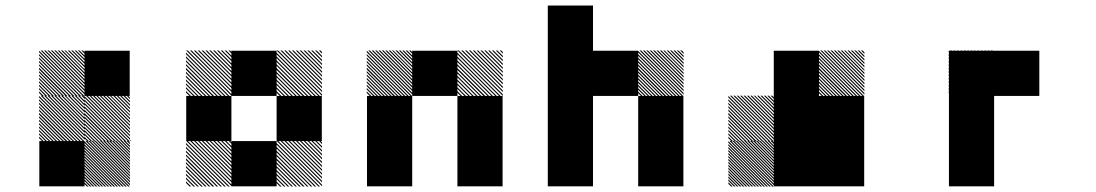

<svg xmlns="http://www.w3.org/2000/svg" viewBox="-20 -687 4040 708"><path d="M459.2 -165.8 457.5 -167.5H459.2ZM459.2 -155 446.7 -167.5H452.5L459.2 -160.8ZM459.2 -144.2 435.8 -167.5H441.7L459.2 -150ZM459.2 -133.3 425 -167.5H430.8L459.2 -139.2ZM459.2 -122.5 414.2 -167.5H420L459.2 -128.3ZM459.2 -111.7 403.3 -167.5H409.2L459.2 -117.5ZM459.2 -100.8 392.5 -167.5H398.3L459.2 -106.7ZM459.2 -90 381.7 -167.5H387.5L459.2 -95.8ZM459.2 -79.2 370.8 -167.5H376.7L459.2 -85ZM459.2 -68.3 360 -167.5H365.8L459.2 -74.2ZM459.2 -57.5 349.2 -167.5H355L459.2 -63.3ZM459.2 -46.7 338.3 -167.5H344.2L459.2 -52.5ZM459.2 -35.8 327.5 -167.5H333.3L459.2 -41.7ZM459.2 -25 316.7 -167.5H322.5L459.2 -30.8ZM459.2 -14.2 305.8 -167.5H311.7L459.2 -20ZM459.2 -3.3 295 -167.5H300.8L459.2 -9.2ZM452.5 0.8 290.8 -160.8V-166.7L458.3 0.8ZM441.7 0.8 290.8 -150V-155.8L447.5 0.8ZM430.8 0.8 290.8 -139.2V-145L436.7 0.8ZM420 0.8 290.8 -128.3V-134.2L425.8 0.8ZM409.2 0.8 290.8 -117.5V-123.3L415 0.8ZM398.3 0.8 290.8 -106.7V-112.5L404.2 0.8ZM387.5 0.8 290.8 -95.8V-101.7L393.3 0.8ZM376.7 0.8 290.8 -85V-90.8L382.5 0.8ZM365.8 0.8 290.8 -74.2V-80L371.7 0.8ZM355 0.8 290.8 -63.3V-69.2L360.8 0.8ZM344.2 0.8 290.8 -52.5V-58.3L350 0.8ZM333.3 0.8 290.8 -41.7V-47.5L339.2 0.8ZM322.5 0.8 290.8 -30.8V-36.7L328.3 0.8ZM311.7 0.8 290.8 -20V-25.8L317.5 0.8ZM300.8 0.8 290.8 -9.2V-15L306.7 0.8ZM459.2 -167.5H463.3L459.2 -171.7ZM459.2 -321.7 446.7 -334.2H452.5L459.2 -327.5ZM459.2 -309.2 434.2 -334.2H440L459.2 -315ZM459.2 -296.7 421.7 -334.2H427.5L459.2 -302.5ZM459.2 -284.2 409.2 -334.2H415L459.2 -290ZM459.2 -271.7 396.7 -334.2H402.5L459.2 -277.5ZM459.2 -259.2 384.2 -334.2H389.2L459.2 -264.2ZM459.2 -246.7 371.7 -334.2H377.5L459.2 -252.5ZM459.2 -234.2 359.2 -334.2H365L459.2 -240ZM459.2 -221.7 346.7 -334.2H352.5L459.2 -227.5ZM459.2 -209.2 334.2 -334.2H340L459.2 -215ZM459.2 -196.7 321.7 -334.2H327.5L459.2 -202.5ZM459.2 -184.2 309.2 -334.2H315L459.2 -190ZM459.2 -171.7 296.7 -334.2H302.5L459.2 -177.5ZM452.5 -165.8 290.8 -327.5V-333.3L458.3 -165.8ZM440 -165.8 290.8 -315V-320.8L445.8 -165.8ZM427.5 -165.8 290.8 -302.5V-308.3L433.3 -165.8ZM415 -165.8 290.8 -290V-295.8L420.8 -165.8ZM402.5 -165.8 290.8 -277.5V-283.3L408.3 -165.8ZM389.2 -165.8 290.8 -264.2V-270.8L395.8 -165.8ZM377.5 -165.8 290.8 -252.5V-258.3L383.3 -165.8ZM365 -165.8 290.8 -240V-245.8L370.8 -165.8ZM352.5 -165.8 290.8 -227.5V-233.3L358.3 -165.8ZM340 -165.8 290.8 -215V-220.8L345.8 -165.8ZM327.5 -165.8 290.8 -202.5V-208.3L333.3 -165.8ZM315 -165.8 290.8 -190V-195.8L320.8 -165.8ZM302.5 -165.8 290.8 -177.5V-183.3L308.3 -165.8ZM292.5 -321.7 280 -334.2H285.8L292.5 -327.5ZM292.5 -309.2 267.5 -334.2H273.3L292.5 -315ZM292.5 -296.7 255 -334.2H260.8L292.5 -302.5ZM292.5 -284.2 242.5 -334.2H248.3L292.5 -290ZM292.5 -271.7 230 -334.2H235.8L292.5 -277.5ZM292.5 -259.2 217.5 -334.2H222.5L292.5 -264.2ZM292.5 -246.7 205 -334.2H210.8L292.5 -252.5ZM292.5 -234.2 192.5 -334.2H198.3L292.5 -240ZM292.5 -221.7 180 -334.2H185.8L292.5 -227.5ZM292.5 -209.2 167.5 -334.2H173.3L292.5 -215ZM292.5 -196.7 155 -334.2H160.8L292.5 -202.5ZM292.5 -184.2 142.5 -334.2H148.3L292.5 -190ZM292.5 -171.7 130 -334.2H135.8L292.5 -177.5ZM285.8 -165.8 124.2 -327.5V-333.3L291.7 -165.8ZM273.3 -165.8 124.2 -315V-320.8L279.2 -165.8ZM260.8 -165.8 124.2 -302.5V-308.3L266.7 -165.8ZM248.3 -165.8 124.2 -290V-295.8L254.2 -165.8ZM235.8 -165.8 124.2 -277.5V-283.3L241.7 -165.8ZM222.5 -165.8 124.2 -264.2V-270.8L229.2 -165.8ZM210.8 -165.8 124.2 -252.5V-258.3L216.7 -165.8ZM198.3 -165.8 124.2 -240V-245.8L204.2 -165.8ZM185.8 -165.8 124.2 -227.5V-233.3L191.7 -165.8ZM173.3 -165.8 124.2 -215V-220.8L179.2 -165.8ZM160.8 -165.8 124.2 -202.5V-208.3L166.7 -165.8ZM148.3 -165.8 124.2 -190V-195.8L154.2 -165.8ZM135.8 -165.8 124.2 -177.5V-183.3L141.7 -165.8ZM292.5 -488.3 280 -500.8H285.8L292.5 -494.2ZM292.5 -475.8 267.5 -500.8H273.3L292.5 -481.7ZM292.5 -463.3 255 -500.8H260.8L292.5 -469.2ZM292.5 -450.8 242.5 -500.8H248.3L292.5 -456.7ZM292.5 -438.3 230 -500.8H235.8L292.5 -444.2ZM292.5 -425.8 217.5 -500.8H222.5L292.5 -430.8ZM292.5 -413.3 205 -500.8H210.8L292.5 -419.2ZM292.5 -400.8 192.5 -500.8H198.3L292.5 -406.7ZM292.5 -388.3 180 -500.8H185.8L292.5 -394.2ZM292.5 -375.8 167.5 -500.8H173.3L292.5 -381.7ZM292.5 -363.3 155 -500.8H160.8L292.5 -369.2ZM292.5 -350.8 142.5 -500.8H148.3L292.5 -356.7ZM292.5 -338.3 130 -500.8H135.8L292.5 -344.2ZM285.8 -332.5 124.2 -494.2V-500L291.7 -332.5ZM273.3 -332.5 124.2 -481.7V-487.5L279.2 -332.5ZM260.8 -332.5 124.2 -469.2V-475L266.7 -332.5ZM248.3 -332.5 124.2 -456.7V-462.5L254.2 -332.5ZM235.8 -332.5 124.2 -444.2V-450L241.7 -332.5ZM222.5 -332.5 124.2 -430.8V-437.5L229.2 -332.5ZM210.8 -332.5 124.2 -419.2V-425L216.7 -332.5ZM198.3 -332.5 124.2 -406.7V-412.5L204.2 -332.5ZM185.8 -332.5 124.2 -394.2V-400L191.7 -332.5ZM173.3 -332.5 124.2 -381.7V-387.5L179.2 -332.5ZM160.8 -332.5 124.2 -369.2V-375L166.7 -332.5ZM148.3 -332.5 124.2 -356.7V-362.5L154.2 -332.5ZM135.8 -332.5 124.2 -344.2V-350L141.7 -332.5ZM125 -166.7H291.7V0H125ZM291.7 -500H458.3V-333.3H291.7Z M1167.5 -155.8 1155.8 -167.5H1161.7L1167.5 -161.7ZM1167.5 -141.7 1141.7 -167.5H1147.5L1167.5 -147.5ZM1167.5 -127.5 1127.5 -167.5H1133.3L1167.5 -133.3ZM1167.5 -113.3 1113.3 -167.5H1119.2L1167.5 -119.2ZM1167.5 -99.2 1099.2 -167.5H1105L1167.5 -105ZM1167.5 -85 1085 -167.5H1090.8L1167.5 -90.8ZM1167.5 -70.8 1070.8 -167.5H1076.7L1167.5 -76.7ZM1167.5 -56.7 1056.7 -167.5H1062.5L1167.5 -62.5ZM1167.5 -42.5 1042.5 -167.5H1048.3L1167.5 -48.3ZM1167.5 -28.3 1028.3 -167.5H1034.2L1167.5 -34.2ZM1167.5 -14.2 1014.2 -167.5H1020L1167.5 -20ZM1167.5 0 1000 -167.5H1005.8L1167.5 -5.8ZM1154.2 0.8 999.2 -154.2V-160L1160 0.8ZM1140 0.8 999.2 -140V-145.8L1145.8 0.8ZM1125.8 0.8 999.2 -125.8V-131.7L1131.7 0.8ZM1111.7 0.8 999.2 -111.7V-117.5L1117.5 0.8ZM1096.7 0.8 999.2 -96.7V-103.3L1103.3 0.8ZM1083.3 0.8 999.2 -83.3V-89.2L1089.2 0.8ZM1069.2 0.8 999.2 -69.2V-75L1075 0.8ZM1055 0.8 999.2 -55V-60.8L1060.8 0.8ZM1040.8 0.8 999.2 -40.8V-46.7L1046.7 0.8ZM1026.7 0.8 999.2 -26.7V-32.5L1032.5 0.8ZM1012.5 0.8 999.2 -12.5V-18.3L1018.3 0.8ZM834.2 -155.8 822.5 -167.5H828.3L834.2 -161.7ZM834.2 -141.7 808.3 -167.5H814.2L834.2 -147.5ZM834.2 -127.5 794.2 -167.5H800L834.2 -133.3ZM834.2 -113.3 780 -167.5H785.8L834.2 -119.2ZM834.2 -99.2 765.8 -167.5H771.7L834.2 -105ZM834.2 -85 751.7 -167.5H757.5L834.2 -90.8ZM834.2 -70.8 737.5 -167.5H743.3L834.2 -76.7ZM834.2 -56.7 723.3 -167.5H729.2L834.2 -62.5ZM834.2 -42.5 709.2 -167.5H715L834.2 -48.3ZM834.2 -28.3 695 -167.5H700.8L834.2 -34.2ZM834.2 -14.2 680.8 -167.5H686.7L834.2 -20ZM834.2 0 666.7 -167.5H672.5L834.2 -5.8ZM820.8 0.8 665.8 -154.2V-160L826.7 0.8ZM806.7 0.8 665.8 -140V-145.8L812.5 0.8ZM792.5 0.8 665.8 -125.8V-131.7L798.3 0.8ZM778.3 0.8 665.8 -111.7V-117.5L784.2 0.8ZM763.3 0.8 665.8 -96.7V-103.3L770 0.8ZM750 0.8 665.8 -83.3V-89.2L755.8 0.8ZM735.8 0.8 665.8 -69.2V-75L741.7 0.8ZM721.7 0.8 665.8 -55V-60.8L727.5 0.8ZM707.5 0.8 665.8 -40.8V-46.7L713.3 0.8ZM693.3 0.8 665.8 -26.7V-32.5L699.2 0.8ZM679.2 0.8 665.8 -12.5V-18.3L685 0.8ZM1167.5 -489.2 1155.8 -500.8H1161.7L1167.5 -495ZM1167.5 -475 1141.7 -500.8H1147.5L1167.5 -480.8ZM1167.5 -460.8 1127.5 -500.8H1133.3L1167.5 -466.7ZM1167.5 -446.7 1113.3 -500.8H1119.2L1167.5 -452.5ZM1167.5 -432.5 1099.2 -500.8H1105L1167.5 -438.3ZM1167.5 -418.3 1085 -500.8H1090.8L1167.5 -424.2ZM1167.5 -404.2 1070.8 -500.8H1076.7L1167.5 -410ZM1167.5 -390 1056.7 -500.8H1062.5L1167.5 -395.8ZM1167.5 -375.8 1042.5 -500.8H1048.3L1167.5 -381.7ZM1167.5 -361.7 1028.3 -500.8H1034.2L1167.5 -367.5ZM1167.5 -347.5 1014.2 -500.8H1020L1167.5 -353.3ZM1167.5 -333.3 1000 -500.8H1005.8L1167.5 -339.2ZM1154.2 -332.5 999.2 -487.5V-493.3L1160 -332.5ZM1140 -332.5 999.2 -473.3V-479.2L1145.8 -332.5ZM1125.8 -332.5 999.2 -459.2V-465L1131.7 -332.5ZM1111.7 -332.5 999.2 -445V-450.8L1117.5 -332.5ZM1096.7 -332.5 999.2 -430V-436.7L1103.3 -332.5ZM1083.3 -332.5 999.2 -416.7V-422.5L1089.2 -332.5ZM1069.2 -332.5 999.2 -402.5V-408.3L1075 -332.5ZM1055 -332.5 999.2 -388.3V-394.2L1060.8 -332.5ZM1040.8 -332.5 999.2 -374.2V-380L1046.7 -332.5ZM1026.7 -332.5 999.2 -360V-365.8L1032.5 -332.5ZM1012.5 -332.5 999.2 -345.8V-351.7L1018.3 -332.5ZM834.2 -489.2 822.5 -500.8H828.3L834.2 -495ZM834.2 -475 808.3 -500.8H814.2L834.2 -480.8ZM834.2 -460.8 794.2 -500.8H800L834.2 -466.7ZM834.2 -446.7 780 -500.8H785.8L834.2 -452.5ZM834.2 -432.5 765.8 -500.8H771.7L834.2 -438.3ZM834.2 -418.3 751.7 -500.8H757.5L834.2 -424.2ZM834.2 -404.2 737.5 -500.8H743.3L834.2 -410ZM834.2 -390 723.3 -500.8H729.2L834.2 -395.8ZM834.2 -375.8 709.2 -500.8H715L834.2 -381.7ZM834.2 -361.7 695 -500.8H700.8L834.2 -367.5ZM834.2 -347.5 680.8 -500.8H686.7L834.2 -353.3ZM834.2 -333.3 666.7 -500.8H672.5L834.2 -339.2ZM820.8 -332.5 665.8 -487.5V-493.3L826.7 -332.5ZM806.7 -332.5 665.8 -473.3V-479.2L812.5 -332.5ZM792.5 -332.5 665.8 -459.2V-465L798.3 -332.5ZM778.3 -332.5 665.8 -445V-450.8L784.2 -332.5ZM763.3 -332.5 665.8 -430V-436.7L770 -332.5ZM750 -332.5 665.8 -416.7V-422.5L755.8 -332.5ZM735.8 -332.5 665.8 -402.5V-408.3L741.7 -332.5ZM721.7 -332.5 665.8 -388.3V-394.2L727.5 -332.5ZM707.5 -332.5 665.8 -374.2V-380L713.3 -332.5ZM693.3 -332.5 665.8 -360V-365.8L699.2 -332.5ZM679.2 -332.5 665.8 -345.8V-351.7L685 -332.5ZM833.3 -166.7H1000V0H833.3ZM1000 -333.3H1166.7V-166.7H1000ZM666.7 -333.3H833.3V-166.7H666.7ZM833.3 -500H1000V-333.3H833.3Z M1834.2 -489.2 1822.5 -500.8H1828.3L1834.2 -495ZM1834.2 -475 1808.3 -500.8H1814.2L1834.2 -480.8ZM1834.2 -460.8 1794.2 -500.8H1800L1834.2 -466.7ZM1834.2 -446.7 1780 -500.8H1785.8L1834.2 -452.5ZM1834.2 -432.5 1765.8 -500.8H1771.7L1834.2 -438.3ZM1834.2 -418.3 1751.7 -500.8H1757.5L1834.2 -424.2ZM1834.2 -404.2 1737.5 -500.8H1743.3L1834.2 -410ZM1834.2 -390 1723.3 -500.8H1729.2L1834.2 -395.8ZM1834.2 -375.8 1709.2 -500.8H1715L1834.2 -381.7ZM1834.2 -361.7 1695 -500.8H1700.8L1834.2 -367.5ZM1834.2 -347.5 1680.8 -500.8H1686.7L1834.2 -353.3ZM1834.2 -333.3 1666.7 -500.8H1672.5L1834.2 -339.2ZM1820.8 -332.5 1665.8 -487.5V-493.3L1826.7 -332.5ZM1806.7 -332.5 1665.8 -473.3V-479.2L1812.5 -332.5ZM1792.5 -332.5 1665.8 -459.2V-465L1798.3 -332.5ZM1778.3 -332.5 1665.8 -445V-450.8L1784.2 -332.5ZM1763.3 -332.5 1665.8 -430V-436.7L1770 -332.5ZM1750 -332.5 1665.8 -416.7V-422.5L1755.8 -332.5ZM1735.8 -332.5 1665.8 -402.5V-408.3L1741.7 -332.5ZM1721.7 -332.5 1665.8 -388.3V-394.2L1727.5 -332.5ZM1707.5 -332.5 1665.8 -374.2V-380L1713.3 -332.5ZM1693.3 -332.5 1665.8 -360V-365.8L1699.2 -332.5ZM1679.2 -332.5 1665.8 -345.8V-351.7L1685 -332.5ZM1500.8 -488.3 1488.3 -500.8H1494.2L1500.8 -494.2ZM1500.8 -475.8 1475.8 -500.8H1481.7L1500.8 -481.7ZM1500.8 -463.3 1463.3 -500.8H1469.2L1500.8 -469.2ZM1500.8 -450.8 1450.8 -500.8H1456.7L1500.8 -456.7ZM1500.8 -438.3 1438.3 -500.8H1444.2L1500.8 -444.2ZM1500.8 -425.8 1425.8 -500.8H1430.8L1500.8 -430.8ZM1500.8 -413.3 1413.3 -500.8H1419.2L1500.8 -419.2ZM1500.8 -400.8 1400.8 -500.8H1406.7L1500.8 -406.7ZM1500.8 -388.3 1388.3 -500.8H1394.2L1500.8 -394.2ZM1500.8 -375.8 1375.8 -500.8H1381.7L1500.8 -381.7ZM1500.8 -363.3 1363.3 -500.8H1369.2L1500.8 -369.2ZM1500.8 -350.8 1350.8 -500.8H1356.7L1500.8 -356.7ZM1500.8 -338.3 1338.3 -500.8H1344.2L1500.8 -344.2ZM1494.2 -332.5 1332.5 -494.2V-500L1500 -332.5ZM1481.7 -332.5 1332.5 -481.7V-487.5L1487.5 -332.5ZM1469.2 -332.5 1332.5 -469.2V-475L1475 -332.5ZM1456.7 -332.5 1332.5 -456.7V-462.5L1462.5 -332.5ZM1444.2 -332.5 1332.5 -444.2V-450L1450 -332.5ZM1430.8 -332.5 1332.5 -430.8V-437.5L1437.5 -332.5ZM1419.2 -332.5 1332.5 -419.2V-425L1425 -332.5ZM1406.7 -332.5 1332.5 -406.7V-412.5L1412.5 -332.5ZM1394.2 -332.5 1332.5 -394.2V-400L1400 -332.5ZM1381.7 -332.5 1332.5 -381.7V-387.5L1387.5 -332.5ZM1369.2 -332.5 1332.5 -369.2V-375L1375 -332.5ZM1356.7 -332.5 1332.5 -356.7V-362.5L1362.5 -332.5ZM1344.2 -332.5 1332.5 -344.2V-350L1350 -332.5ZM1666.7 -166.7H1833.3V0H1666.7ZM1333.3 -166.7H1500V0H1333.3ZM1666.7 -333.3H1833.3V0H1666.7ZM1333.3 -333.3H1500V0H1333.3ZM1500 -500H1666.7V-333.3H1500Z M2500.8 -488.3 2488.3 -500.8H2494.2L2500.8 -494.2ZM2500.8 -475.8 2475.8 -500.8H2481.7L2500.8 -481.7ZM2500.8 -463.3 2463.3 -500.8H2469.2L2500.8 -469.2ZM2500.8 -450.8 2450.8 -500.8H2456.7L2500.8 -456.7ZM2500.8 -438.3 2438.3 -500.8H2444.2L2500.8 -444.2ZM2500.8 -425.8 2425.8 -500.8H2430.8L2500.8 -430.8ZM2500.8 -413.3 2413.3 -500.8H2419.2L2500.8 -419.2ZM2500.8 -400.8 2400.8 -500.8H2406.7L2500.8 -406.7ZM2500.8 -388.3 2388.3 -500.8H2394.2L2500.8 -394.2ZM2500.8 -375.8 2375.8 -500.8H2381.7L2500.8 -381.7ZM2500.8 -363.3 2363.3 -500.8H2369.2L2500.8 -369.2ZM2500.8 -350.8 2350.8 -500.8H2356.7L2500.8 -356.7ZM2500.8 -338.3 2338.3 -500.8H2344.2L2500.8 -344.2ZM2494.2 -332.5 2332.5 -494.2V-500L2500 -332.5ZM2481.7 -332.5 2332.5 -481.7V-487.5L2487.5 -332.5ZM2469.2 -332.5 2332.5 -469.2V-475L2475 -332.5ZM2456.7 -332.5 2332.5 -456.7V-462.5L2462.5 -332.5ZM2444.2 -332.5 2332.5 -444.2V-450L2450 -332.5ZM2430.8 -332.5 2332.5 -430.8V-437.5L2437.5 -332.5ZM2419.2 -332.5 2332.5 -419.2V-425L2425 -332.5ZM2406.7 -332.5 2332.5 -406.7V-412.5L2412.5 -332.5ZM2394.2 -332.5 2332.5 -394.2V-400L2400 -332.5ZM2381.7 -332.5 2332.5 -381.7V-387.5L2387.5 -332.5ZM2369.2 -332.5 2332.5 -369.2V-375L2375 -332.5ZM2356.7 -332.5 2332.5 -356.7V-362.5L2362.5 -332.5ZM2344.2 -332.5 2332.5 -344.2V-350L2350 -332.5ZM2333.3 -166.7H2500V0H2333.3ZM2000 -166.7H2166.7V0H2000ZM2333.3 -333.3H2500V0H2333.3ZM2000 -333.3H2166.7V0H2000ZM2166.7 -500H2333.3V-333.3H2166.7ZM2000 -500H2333.3V-333.3H2000ZM2000 -500H2166.7V-166.7H2000ZM2000 -666.7H2166.7V-333.3H2000Z M2834.2 -165.8 2832.5 -167.5H2834.2ZM2834.2 -155 2821.7 -167.5H2827.5L2834.2 -160.8ZM2834.2 -144.2 2810.8 -167.5H2816.7L2834.2 -150ZM2834.2 -133.3 2800 -167.5H2805.8L2834.2 -139.2ZM2834.2 -122.5 2789.2 -167.5H2795L2834.2 -128.3ZM2834.2 -111.7 2778.3 -167.5H2784.2L2834.2 -117.5ZM2834.2 -100.8 2767.5 -167.5H2773.3L2834.2 -106.7ZM2834.2 -90 2756.7 -167.5H2762.5L2834.2 -95.8ZM2834.2 -79.2 2745.8 -167.5H2751.7L2834.2 -85ZM2834.2 -68.3 2735 -167.5H2740.8L2834.2 -74.2ZM2834.2 -57.5 2724.2 -167.5H2730L2834.2 -63.3ZM2834.2 -46.7 2713.3 -167.5H2719.2L2834.2 -52.5ZM2834.2 -35.8 2702.5 -167.5H2708.3L2834.2 -41.7ZM2834.2 -25 2691.7 -167.5H2697.5L2834.2 -30.8ZM2834.2 -14.2 2680.8 -167.5H2686.7L2834.2 -20ZM2834.2 -3.3 2670 -167.5H2675.8L2834.2 -9.2ZM2827.5 0.8 2665.8 -160.8V-166.7L2833.3 0.8ZM2816.7 0.8 2665.8 -150V-155.8L2822.5 0.8ZM2805.8 0.8 2665.8 -139.2V-145L2811.7 0.8ZM2795 0.8 2665.8 -128.3V-134.2L2800.8 0.8ZM2784.2 0.8 2665.8 -117.5V-123.3L2790 0.8ZM2773.3 0.8 2665.8 -106.7V-112.5L2779.2 0.8ZM2762.5 0.8 2665.8 -95.8V-101.7L2768.3 0.8ZM2751.7 0.8 2665.8 -85V-90.8L2757.5 0.8ZM2740.8 0.8 2665.8 -74.2V-80L2746.7 0.8ZM2730 0.8 2665.8 -63.3V-69.2L2735.8 0.8ZM2719.2 0.8 2665.8 -52.5V-58.3L2725 0.8ZM2708.3 0.8 2665.8 -41.7V-47.5L2714.2 0.8ZM2697.5 0.8 2665.8 -30.8V-36.7L2703.3 0.8ZM2686.7 0.8 2665.8 -20V-25.8L2692.5 0.8ZM2675.8 0.8 2665.8 -9.2V-15L2681.7 0.8ZM2834.2 -167.5H2838.3L2834.2 -171.7ZM2834.2 -321.7 2821.7 -334.2H2827.5L2834.2 -327.5ZM2834.2 -309.2 2809.2 -334.2H2815L2834.2 -315ZM2834.2 -296.7 2796.7 -334.2H2802.5L2834.2 -302.5ZM2834.2 -284.2 2784.2 -334.2H2790L2834.2 -290ZM2834.2 -271.7 2771.7 -334.2H2777.5L2834.2 -277.5ZM2834.2 -259.2 2759.2 -334.2H2764.2L2834.2 -264.2ZM2834.2 -246.7 2746.7 -334.2H2752.5L2834.2 -252.5ZM2834.2 -234.2 2734.2 -334.2H2740L2834.2 -240ZM2834.2 -221.7 2721.7 -334.2H2727.5L2834.2 -227.5ZM2834.2 -209.2 2709.2 -334.2H2715L2834.2 -215ZM2834.2 -196.7 2696.7 -334.2H2702.5L2834.2 -202.5ZM2834.2 -184.2 2684.2 -334.2H2690L2834.2 -190ZM2834.2 -171.7 2671.7 -334.2H2677.5L2834.2 -177.5ZM2827.5 -165.8 2665.8 -327.5V-333.3L2833.3 -165.8ZM2815 -165.8 2665.8 -315V-320.8L2820.8 -165.8ZM2802.5 -165.8 2665.8 -302.5V-308.3L2808.3 -165.8ZM2790 -165.8 2665.8 -290V-295.8L2795.8 -165.8ZM2777.5 -165.8 2665.8 -277.5V-283.3L2783.3 -165.8ZM2764.2 -165.8 2665.8 -264.2V-270.8L2770.8 -165.8ZM2752.5 -165.8 2665.8 -252.5V-258.3L2758.3 -165.8ZM2740 -165.8 2665.8 -240V-245.8L2745.8 -165.8ZM2727.5 -165.8 2665.8 -227.5V-233.3L2733.3 -165.8ZM2715 -165.8 2665.8 -215V-220.8L2720.8 -165.8ZM2702.5 -165.8 2665.8 -202.5V-208.3L2708.3 -165.8ZM2690 -165.8 2665.8 -190V-195.8L2695.8 -165.8ZM2677.5 -165.8 2665.8 -177.5V-183.3L2683.3 -165.8ZM3167.5 -488.3 3155 -500.8H3160.8L3167.5 -494.2ZM3167.5 -475.8 3142.5 -500.8H3148.3L3167.5 -481.7ZM3167.5 -463.3 3130 -500.8H3135.8L3167.5 -469.2ZM3167.5 -450.8 3117.5 -500.8H3123.3L3167.5 -456.7ZM3167.5 -438.3 3105 -500.8H3110.8L3167.5 -444.2ZM3167.5 -425.8 3092.5 -500.8H3097.5L3167.5 -430.8ZM3167.5 -413.3 3080 -500.8H3085.8L3167.5 -419.2ZM3167.5 -400.8 3067.5 -500.8H3073.3L3167.5 -406.7ZM3167.5 -388.3 3055 -500.8H3060.8L3167.5 -394.2ZM3167.5 -375.8 3042.5 -500.8H3048.3L3167.5 -381.7ZM3167.5 -363.3 3030 -500.8H3035.8L3167.5 -369.2ZM3167.5 -350.8 3017.5 -500.8H3023.3L3167.5 -356.7ZM3167.5 -338.3 3005 -500.8H3010.8L3167.5 -344.2ZM3160.8 -332.5 2999.2 -494.2V-500L3166.7 -332.5ZM3148.3 -332.5 2999.2 -481.7V-487.5L3154.2 -332.5ZM3135.8 -332.5 2999.2 -469.2V-475L3141.7 -332.5ZM3123.3 -332.5 2999.2 -456.7V-462.5L3129.2 -332.5ZM3110.8 -332.5 2999.2 -444.2V-450L3116.7 -332.5ZM3097.5 -332.5 2999.2 -430.8V-437.5L3104.2 -332.5ZM3085.8 -332.5 2999.2 -419.2V-425L3091.7 -332.5ZM3073.3 -332.5 2999.2 -406.7V-412.5L3079.2 -332.5ZM3060.8 -332.5 2999.2 -394.2V-400L3066.7 -332.5ZM3048.3 -332.5 2999.2 -381.7V-387.5L3054.2 -332.5ZM3035.8 -332.5 2999.2 -369.2V-375L3041.7 -332.5ZM3023.3 -332.5 2999.2 -356.7V-362.5L3029.2 -332.5ZM3010.8 -332.5 2999.2 -344.2V-350L3016.7 -332.5ZM3000 -166.7H3166.7V0H3000ZM2833.3 -166.7H3166.7V0H2833.3ZM3000 -333.3H3166.7V0H3000ZM2833.3 -333.3H3166.7V-166.7H2833.3ZM2833.3 -333.3H3000V0H2833.3ZM2833.3 -500H3000V-166.7H2833.3Z M3645.8 -500H3812.5V-333.3H3645.8ZM3646.7 -488.3 3634.2 -500.8H3640L3646.7 -494.2ZM3646.7 -475.8 3621.7 -500.8H3627.5L3646.7 -481.7ZM3646.7 -463.3 3609.2 -500.8H3615L3646.7 -469.2ZM3646.7 -450.8 3596.7 -500.8H3602.5L3646.7 -456.7ZM3646.7 -438.3 3584.2 -500.8H3590L3646.7 -444.2ZM3646.7 -425.8 3571.7 -500.8H3576.7L3646.7 -430.8ZM3646.7 -413.3 3559.2 -500.8H3565L3646.7 -419.2ZM3646.7 -400.8 3546.7 -500.8H3552.5L3646.7 -406.7ZM3646.7 -388.3 3534.2 -500.8H3540L3646.7 -394.2ZM3646.7 -375.8 3521.7 -500.8H3527.5L3646.7 -381.7ZM3646.7 -363.3 3509.2 -500.8H3515L3646.7 -369.2ZM3646.7 -350.8 3496.7 -500.8H3502.5L3646.7 -356.7ZM3646.7 -338.3 3484.2 -500.8H3490L3646.7 -344.2ZM3640 -332.5 3478.3 -494.2V-500L3645.8 -332.5ZM3627.5 -332.5 3478.3 -481.7V-487.5L3633.3 -332.5ZM3615 -332.5 3478.3 -469.2V-475L3620.8 -332.5ZM3602.5 -332.5 3478.3 -456.7V-462.5L3608.3 -332.5ZM3590 -332.5 3478.3 -444.2V-450L3595.8 -332.5ZM3576.7 -332.5 3478.3 -430.8V-437.5L3583.3 -332.5ZM3565 -332.5 3478.3 -419.2V-425L3570.8 -332.5ZM3552.5 -332.5 3478.3 -406.7V-412.5L3558.3 -332.5ZM3540 -332.5 3478.3 -394.2V-400L3545.8 -332.5ZM3527.5 -332.5 3478.3 -381.7V-387.5L3533.3 -332.5ZM3515 -332.5 3478.3 -369.2V-375L3520.8 -332.5ZM3502.5 -332.5 3478.3 -356.7V-362.5L3508.3 -332.5ZM3490 -332.5 3478.3 -344.2V-350L3495.8 -332.5ZM3479.2 -166.7H3645.8V0H3479.2ZM3479.2 -333.3H3645.8V0H3479.2ZM3479.2 -500H3645.8V-166.7H3479.2Z"/></svg>

Font: 0xA000-Pixelated-Mono
Style: Pixelated-Mono
Weight: 400
Version: Version 0.1